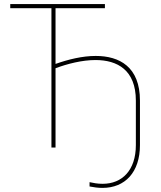

<svg xmlns="http://www.w3.org/2000/svg" viewBox="-20 -720 788 937"><path d="M231 0H251V-387C310 -409 381 -427 446 -427C552 -427 643 -379 643 -229V-12C643 111 576 177 481 177C455 177 436 173 417 169V190C438 194 458 197 480 197C590 197 663 121 663 -12V-229C663 -394 563 -447 447 -447C382 -447 313 -430 251 -408V-680H492V-700H30V-680H231Z"/></svg>

Font: Fixel Display Thin
Style: Regular
Weight: 100
Designer: AlfaBravo + MacPaw
Foundry: Kyrylo Tkachov, Marchela Mozhyna, Serhii Makarenko, Maria Weinstein, Zakhar Kryvoshyya
Version: Version 1.211